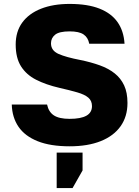

<svg xmlns="http://www.w3.org/2000/svg" viewBox="-20 -733 710 979"><path d="M335 13Q237 13 172 -13Q107 -39 74.5 -86.5Q42 -134 40 -200H220Q228 -162 255 -144.5Q282 -127 335 -127Q392 -127 420.5 -143Q449 -159 449 -192Q449 -219 430.5 -235Q412 -251 374 -262Q336 -273 283 -285Q214 -301 164 -326.5Q114 -352 87 -395Q60 -438 60 -506Q60 -572 93.5 -618Q127 -664 189 -688.5Q251 -713 335 -713Q427 -713 487.5 -689Q548 -665 579.5 -620Q611 -575 615 -510H435Q429 -542 406 -557.5Q383 -573 335 -573Q282 -573 261 -556Q240 -539 240 -512Q240 -475 278.5 -458Q317 -441 390 -427Q444 -416 488.5 -400Q533 -384 564.5 -359Q596 -334 613 -297.5Q630 -261 630 -208Q630 -139 595 -89.5Q560 -40 494 -13.5Q428 13 335 13ZM269 226V45H401V136L350 226Z"/></svg>

Font: Golos Text
Style: Bold
Weight: 700
Designer: A.Korolkova, Vitaly Kuzmin
Foundry: ParaType Ltd
Version: Version 2.004